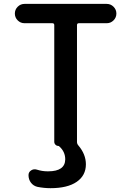

<svg xmlns="http://www.w3.org/2000/svg" viewBox="-20 -774 674 990"><path d="M172.9 189.5Q152.3 184.6 139.6 168Q127 151.4 127 128.9Q127 113.3 140.6 104.5Q154.3 95.7 169.9 100.6Q197.3 109.4 224.6 109.4Q226.6 109.4 228.5 109.4Q315.4 109.4 316.4 47.9Q316.4 7.8 285.2 -19.5Q283.2 -21.5 281.2 -21.5Q272.5 -21.5 266.1 -27.8Q259.8 -34.2 259.8 -43V-644.5Q259.8 -654.3 250 -654.3H106.4Q85.9 -654.3 71.3 -668.9Q56.6 -683.6 56.6 -704.1Q56.6 -724.6 71.3 -739.3Q85.9 -753.9 106.4 -753.9H530.3Q550.8 -753.9 565.4 -739.3Q580.1 -724.6 580.1 -704.1Q580.1 -683.6 565.4 -668.9Q550.8 -654.3 530.3 -654.3H386.7Q377 -654.3 377 -644.5V-42Q377 -32.2 383.8 -24.4Q422.9 21.5 422.9 73.2Q422.9 130.9 375.5 163.6Q328.1 196.3 240.2 196.3Q207 196.3 172.9 189.5Z"/></svg>

Font: Gen Jyuu GothicX Medium
Style: Regular
Weight: 500
Designer: Ryoko NISHIZUKA (kana &amp; ideographs); Paul D. Hunt (Latin, Greek &amp; Cyrillic); Wenlong ZHANG (bopomofo); Sandoll C
Version: Version 1.058.20140828